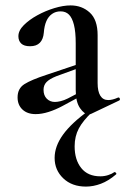

<svg xmlns="http://www.w3.org/2000/svg" viewBox="-20 -415 464 710"><path d="M317 6Q313 8 308 8Q292 8 276 -15Q260 -38 260 -82V-255Q260 -297 253.5 -323Q247 -349 235 -361Q223 -373 204 -373Q186 -373 172.5 -363.5Q159 -354 151.5 -337Q144 -320 142 -294Q140 -270 127.5 -257Q115 -244 91 -244Q69 -244 58.5 -254Q48 -264 48 -281Q48 -302 68 -322Q88 -342 118 -358.5Q148 -375 181 -385Q214 -395 241 -395Q283 -395 312 -368.5Q341 -342 341 -285V-108Q341 -77 351 -61Q361 -45 380 -45Q396 -45 416 -54Q421 -56 423 -50.5Q425 -45 420 -43ZM112 7Q81 7 63 -10Q45 -27 45 -55Q45 -88 70.5 -104Q96 -120 151 -138L270 -178L273 -164L188 -133Q163 -123 152 -111.5Q141 -100 141 -83Q141 -62 153 -50Q165 -38 183 -38Q192 -38 204.5 -41Q217 -44 231 -51L296 -85L298 -70L211 -23Q185 -9 159.5 -1Q134 7 112 7ZM308 -6 321 -1Q287 31 271.5 60Q256 89 256 126Q256 176 280.5 206.5Q305 237 351 237Q366 237 380 232.5Q394 228 402 222Q405 220 408.5 224Q412 228 409 230Q381 254 353 264.5Q325 275 298 275Q246 275 214 244.5Q182 214 182 169Q182 126 213 83Q244 40 308 -6Z"/></svg>

Font: Cormorant Light SemiBold
Style: Regular
Weight: 600
Version: Version 4.000